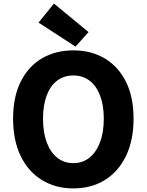

<svg xmlns="http://www.w3.org/2000/svg" viewBox="-20 -1037 818 1071"><path d="M389 14Q290 14 214 -32.5Q138 -79 95.5 -166.5Q53 -254 53 -375Q53 -496 95.5 -581.5Q138 -667 214 -711.5Q290 -756 389 -756Q489 -756 564.5 -711Q640 -666 682.5 -581Q725 -496 725 -375Q725 -254 682.5 -166.5Q640 -79 564.5 -32.5Q489 14 389 14ZM389 -127Q441 -127 479 -157.5Q517 -188 538 -243.5Q559 -299 559 -375Q559 -450 538 -504.5Q517 -559 479 -587.5Q441 -616 389 -616Q337 -616 299 -587.5Q261 -559 240.5 -504.5Q220 -450 220 -375Q220 -299 240.5 -243.5Q261 -188 299 -157.5Q337 -127 389 -127ZM401 -777 195 -911 281 -1017 474 -858Z"/></svg>

Font: Noto Sans KR Thin ExtraBold
Style: Regular
Weight: 800
Version: Version 2.004-H2;hotconv 1.0.118;makeotfexe 2.5.65603